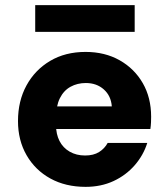

<svg xmlns="http://www.w3.org/2000/svg" viewBox="-20 -715 652 747"><path d="M313 12Q235 12 176 -20.5Q117 -53 83.5 -111Q50 -169 50 -244Q50 -322 83 -382.5Q116 -443 175 -478Q234 -513 313 -513Q388 -513 445.5 -480.5Q503 -448 535.5 -391.5Q568 -335 568 -261Q568 -251 567.5 -238.5Q567 -226 565 -213H156V-301H415Q412 -342 384 -367Q356 -392 314 -392Q281 -392 254.5 -377.5Q228 -363 213 -333Q198 -303 198 -257V-228Q198 -193 211.5 -166.5Q225 -140 251 -125Q277 -110 311 -110Q344 -110 365.5 -123.5Q387 -137 399 -159H553Q538 -111 504 -72Q470 -33 421.5 -10.5Q373 12 313 12ZM117 -591V-695H504V-591Z"/></svg>

Font: DM Sans 18pt Black
Style: Regular
Weight: 900
Designer: Colophon Foundry, Jonny Pinhorn
Foundry: Colophon Foundry
Version: Version 4.004;gftools[0.9.30]